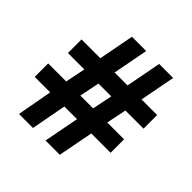

<svg xmlns="http://www.w3.org/2000/svg" viewBox="-186 -865 1018 1018"><g transform="rotate(45 323.0 -356.5)"><path d="M488 -412 465 -299H591V-198H446L408 0H301L339 -198H244L207 0H102L138 -198H22V-299H157L180 -412H57V-514H198L236 -713H343L305 -514H402L440 -713H545L507 -514H624V-412ZM263 -299H359L382 -412H286Z"/></g></svg>

Font: Noto Sans Balinese
Style: Regular
Weight: 400
Designer: Aditya Bayu, David Williams
Foundry: David Williams
Version: Version 2.003